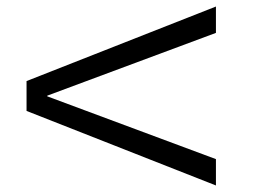

<svg xmlns="http://www.w3.org/2000/svg" viewBox="-20 -584 775 588"><path d="M641.3 -16 61.3 -244.3V-335.7L641.3 -564V-483.3L124.7 -291V-289L641.3 -96.7Z"/></svg>

Font: M PLUS 1 Thin
Style: Regular
Weight: 100
Designer: Coji Morishita
Foundry: UNDERFOREST DESIGN
Version: Version 1.001